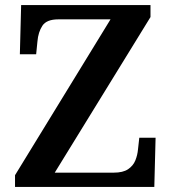

<svg xmlns="http://www.w3.org/2000/svg" viewBox="-20 -734 674 754"><path d="M39 0V-46L414 -658H209Q163 -658 146.5 -633Q130 -608 127 -571L122 -521H58L63 -714H571V-667L195 -56H427Q463 -56 483 -69.5Q503 -83 511.5 -104Q520 -125 522 -148L527 -193H591L586 0Z"/></svg>

Font: Noto Serif Hentaigana SemiBold
Style: Regular
Weight: 600
Designer: Kazuhiro Yamada
Foundry: nipponia
Version: Version 1.000; ttfautohint (v1.8.4.7-5d5b)